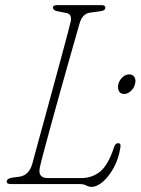

<svg xmlns="http://www.w3.org/2000/svg" viewBox="-20 -720 550 751"><path d="M292.5 0H23Q4 0 6.5 -11.5Q7 -21.5 27.5 -25L57 -29Q94 -35 106.5 -80Q111.5 -99 123.5 -143Q135.5 -187 151.5 -245.2Q167.5 -303.5 184.5 -366Q201.5 -428.5 216.8 -485Q232 -541.5 242.8 -582Q253.5 -622.5 256.5 -636Q259.5 -649 255.5 -658Q251.5 -667 240.5 -669L204.5 -676Q187 -679.5 187 -690.5Q187 -700 205 -700H377.5Q392 -700 392 -690Q392 -678 372 -676L332 -670.5Q302 -666.5 291 -627.5Q287.5 -616 276 -575.2Q264.5 -534.5 248 -476.5Q231.5 -418.5 213.5 -354Q195.5 -289.5 179.2 -230Q163 -170.5 151.2 -126.5Q139.5 -82.5 136 -66Q126.5 -23.5 167 -23.5H297Q341 -23.5 372 -49Q403 -74.5 426 -144Q431 -160 442 -160Q454 -160 451 -144Q444.5 -100.5 425.5 -65.2Q406.5 -30 382.8 -9.5Q359 11 338.5 11Q327.5 11 317.5 5.5Q307.5 0 292.5 0ZM465.5 -352.5Q451 -352.5 445 -364Q439 -375.5 443 -391Q447 -406.5 459 -417.8Q471 -429 485.5 -429Q500 -429 506.2 -417.8Q512.5 -406.5 508 -391Q504 -375 491.8 -363.8Q479.5 -352.5 465.5 -352.5Z"/></svg>

Font: Fraunces 72pt SuperSoft Thin
Style: Italic
Weight: 100
Italic angle: -16°
Version: Version 1.000;[b76b70a41]